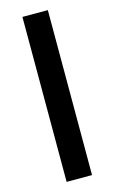

<svg xmlns="http://www.w3.org/2000/svg" viewBox="-116 -786 496 832"><g transform="rotate(-15 132.0 -370.0)"><path d="M75 -740V0H189V-740Z"/></g></svg>

Font: Malmofest Medium
Style: Regular
Weight: 500
Designer: Jonny Pinhorn (Poppins), Kolossal
Version: Version 1.004;Glyphs 3.1.2 (3151)